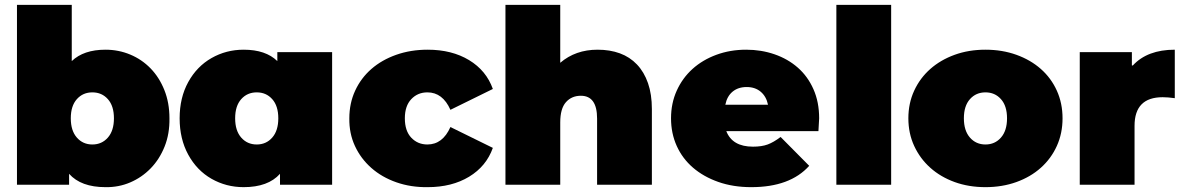

<svg xmlns="http://www.w3.org/2000/svg" viewBox="-20 -762 4880 792"><path d="M679 -274Q680 -210 659 -157.5Q638 -105 601.5 -67.5Q565 -30 517 -9.5Q469 11 415 10Q314 10 265 -45V0H50V-742H276V-510Q325 -557 415 -557Q469 -557 517 -537Q565 -517 601 -480Q637 -443 658 -390.5Q679 -338 679 -274ZM450 -274Q450 -325 425 -353Q400 -381 361 -381Q322 -381 297 -353Q272 -325 272 -274Q272 -223 297 -194.5Q322 -166 361 -166Q400 -166 425 -194.5Q450 -223 450 -274Z M1350 -547V0H1135V-45Q1086 10 985 10Q913 10 852.5 -24.5Q792 -59 756.5 -124Q721 -189 721 -274Q721 -359 756.5 -423.5Q792 -488 852.5 -522.5Q913 -557 985 -557Q1076 -557 1124 -510V-547ZM1128 -274Q1128 -325 1103 -353Q1078 -381 1039 -381Q1000 -381 975 -353Q950 -325 950 -274Q950 -223 975 -194.5Q1000 -166 1039 -166Q1078 -166 1103 -194.5Q1128 -223 1128 -274Z M1421 -274Q1421 -336 1445 -388Q1469 -440 1512 -477.5Q1555 -515 1614.5 -536Q1674 -557 1744 -557Q1844 -557 1915 -514Q1986 -471 2013 -395L1838 -309Q1806 -381 1743 -381Q1703 -381 1676.5 -353Q1650 -325 1650 -274Q1650 -222 1676.5 -194Q1703 -166 1743 -166Q1806 -166 1838 -238L2013 -152Q1986 -76 1915 -33Q1844 10 1744 10Q1675 11 1615 -10Q1555 -31 1511.5 -69.5Q1468 -108 1444 -160Q1420 -212 1421 -274Z M2669 -312V0H2443V-273Q2443 -367 2376 -367Q2338 -367 2314.5 -340.5Q2291 -314 2291 -257V0H2065V-742H2291V-503Q2354 -557 2445 -557Q2496 -557 2537 -542Q2578 -527 2607.5 -496Q2637 -465 2653 -419Q2669 -373 2669 -312Z M3356 -221H2976Q3001 -157 3086 -157Q3122 -157 3146.5 -166Q3171 -175 3200 -197L3318 -78Q3239 10 3079 10Q3004 10 2943 -11.5Q2882 -33 2838.5 -70.5Q2795 -108 2771.5 -160Q2748 -212 2748 -274Q2748 -336 2771.5 -388Q2795 -440 2836.5 -477.5Q2878 -515 2935 -536Q2992 -557 3058 -557Q3120 -557 3175 -538Q3230 -519 3271 -483Q3312 -447 3335.5 -394Q3359 -341 3359 -274Q3359 -269 3356 -221ZM2972 -330H3148Q3141 -364 3118 -383.5Q3095 -403 3060 -403Q3025 -403 3002 -384Q2979 -365 2972 -330Z M3430 -742H3656V0H3430Z M3727 -274Q3727 -336 3751 -388Q3775 -440 3817.5 -477.5Q3860 -515 3918 -536Q3976 -557 4045 -557Q4114 -557 4172.5 -536Q4231 -515 4273.5 -477.5Q4316 -440 4339.5 -388Q4363 -336 4363 -274Q4363 -212 4339.5 -160Q4316 -108 4273.5 -70Q4231 -32 4172.5 -11Q4114 10 4045 10Q3976 10 3918 -11Q3860 -32 3817.5 -70Q3775 -108 3751 -160Q3727 -212 3727 -274ZM4134 -274Q4134 -325 4109 -353Q4084 -381 4045 -381Q4006 -381 3981 -353Q3956 -325 3956 -274Q3956 -223 3981 -194.5Q4006 -166 4045 -166Q4084 -166 4109 -194.5Q4134 -223 4134 -274Z M4653 -492Q4713 -557 4826 -557V-357Q4812 -359 4799.5 -360Q4787 -361 4776 -361Q4660 -361 4660 -243V0H4434V-547H4649V-492Z"/></svg>

Font: CMG Sans Black
Style: Regular
Weight: 900
Designer: Julieta Ulanovsky
Foundry: Julieta Ulanovsky
Version: Version 7.200